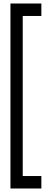

<svg xmlns="http://www.w3.org/2000/svg" viewBox="-20 -844 273 1082"><path d="M38.9 -824.2H213.1V-754H108.1V148H213.1V218.2H38.9Z"/></svg>

Font: Myanmar KatKuu
Style: Regular
Weight: 400
Designer: Khon Soe Zaw Thu
Foundry: MPUA
Version: Version 1.00 September 13, 2016, initial release